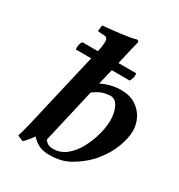

<svg xmlns="http://www.w3.org/2000/svg" viewBox="-170 -813 882 945"><g transform="rotate(30 271.0 -340.5)"><path d="M414 -552Q415 -547 415 -541Q415 -532 412 -523Q409 -514 404 -505H302L281 -417Q304 -429 333.5 -436.5Q363 -444 391 -444Q441 -444 474.5 -422.5Q508 -401 525 -367.5Q542 -334 542 -296Q542 -260 523.5 -208Q505 -156 463.5 -104.5Q422 -53 354 -15Q309 10 242 10Q211 10 187.5 0Q164 -10 140 -35Q131 -21 117.5 -5Q104 11 96 17L64 3Q69 -12 73.5 -28Q78 -44 85 -74L185 -505H98Q97 -510 97 -516Q97 -525 99.5 -535Q102 -545 108 -552H196L197 -557Q201 -573 202.5 -586Q204 -599 204 -607Q204 -624 198.5 -629.5Q193 -635 183 -635L152 -637Q147 -637 147 -642L151 -672Q166 -673 192.5 -676Q219 -679 247.5 -682.5Q276 -686 299.5 -690Q323 -694 333 -698Q345 -698 345 -688Q345 -688 338 -659.5Q331 -631 320 -583L313 -552ZM420 -286Q420 -329 404.5 -361Q389 -393 360 -393Q347 -393 324.5 -388Q302 -383 267 -358L196 -50Q206 -35 218 -30Q230 -25 243 -25Q287 -25 320 -52.5Q353 -80 375 -122Q397 -164 408.5 -208.5Q420 -253 420 -286Z"/></g></svg>

Font: Libertinus Serif Semibold Italic
Style: Regular
Weight: 600
Italic angle: -11.5°
Designer: Philipp H. Poll, Khaled Hosny
Foundry: Caleb Maclennan
Version: Version 7.051;RELEASE